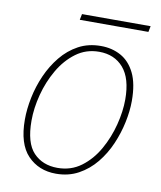

<svg xmlns="http://www.w3.org/2000/svg" viewBox="-78 -726 672 799"><g transform="rotate(10 258.5 -326.5)"><path d="M212 10Q139 10 92.5 -38.5Q46 -87 46 -190Q46 -234 56 -283Q66 -332 86.5 -378.5Q107 -425 138 -463Q169 -501 210.5 -523.5Q252 -546 305 -546Q352 -546 389.5 -525.5Q427 -505 449 -460.5Q471 -416 471 -343Q471 -301 461 -253Q451 -205 431 -158.5Q411 -112 380 -74Q349 -36 307 -13Q265 10 212 10ZM214 -15Q271 -15 314 -47Q357 -79 385.5 -129.5Q414 -180 428.5 -237Q443 -294 443 -344Q443 -433 405 -477Q367 -521 302 -521Q247 -521 204.5 -489.5Q162 -458 133 -408Q104 -358 89 -300.5Q74 -243 74 -190Q74 -96 112.5 -55.5Q151 -15 214 -15ZM199 -638 204 -663H494L489 -638Z"/></g></svg>

Font: Noto Serif Thin
Style: Italic
Weight: 100
Italic angle: -12°
Designer: Monotype Design Team
Foundry: Monotype Imaging Inc.
Version: Version 2.014; ttfautohint (v1.8.4.7-5d5b)